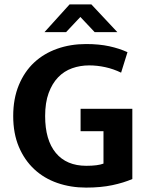

<svg xmlns="http://www.w3.org/2000/svg" viewBox="-20 -841 671 872"><path d="M371 -641Q430 -641 476 -631Q522 -621 559 -604L530 -511Q495 -528 458 -536Q421 -544 385 -544Q344 -544 307.5 -531Q271 -518 244 -490Q217 -462 201 -418.5Q185 -375 185 -314Q185 -205 233.5 -146.5Q282 -88 372 -88Q424 -88 450 -98V-245H346V-347H581V-28Q542 -11 490 0Q438 11 371 11Q301 11 240.5 -10Q180 -31 135.5 -72.5Q91 -114 65.5 -174.5Q40 -235 40 -314Q40 -393 65.5 -454.5Q91 -516 135 -557Q179 -598 239.5 -619.5Q300 -641 371 -641ZM296 -821H395L513 -695H410L345 -764L280 -695H182Z"/></svg>

Font: Mukta
Style: Bold
Weight: 700
Designer: Girish Dalvi and Yashodeep Gholap
Foundry: Ek Type
Version: Version 2.538;PS 1.002;hotconv 16.6.51;makeotf.lib2.5.65220;